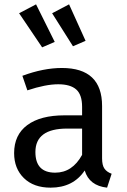

<svg xmlns="http://www.w3.org/2000/svg" viewBox="-20 -852 584 884"><path d="M232 -659 174 -634 68 -791 146 -832ZM374 -664 316 -639 220 -791 298 -832ZM450 -123Q450 -91 461 -75.5Q472 -60 494 -52L473 12Q391 3 370 -67Q317 12 213 12Q135 12 90 -32Q45 -76 45 -147Q45 -231 105.5 -276Q166 -321 277 -321H358V-360Q358 -416 331 -440Q304 -464 248 -464Q190 -464 106 -436L83 -503Q180 -539 265 -539Q450 -539 450 -364ZM234 -57Q313 -57 358 -139V-260H289Q143 -260 143 -152Q143 -57 234 -57Z"/></svg>

Font: Fira Sans
Style: Regular
Weight: 400
Designer: Carrois Corporate & Edenspiekermann AG
Foundry: Carrois Corporate GbR & Edenspiekermann AG
Version: Version 4.106;PS 004.106;hotconv 1.0.70;makeotf.lib2.5.58329